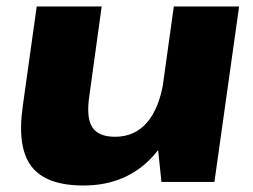

<svg xmlns="http://www.w3.org/2000/svg" viewBox="-20 -560 780 591"><path d="M255 -265Q245 -198 264 -168.5Q283 -139 334 -139Q395 -139 433 -183.5Q471 -228 484 -313L563 -400L553 -328Q530 -164 448.5 -76.5Q367 11 237 11Q122 11 77 -47.5Q32 -106 50 -233L93 -540H293ZM640 0H477L461 -152L515 -540H716Z"/></svg>

Font: Pathway Extreme 28pt ExtraBold
Style: Italic
Weight: 800
Italic angle: -8°
Designer: Eduardo Rodriguez Tunni
Foundry: Eduardo Rodriguez Tunni
Version: Version 1.001;gftools[0.9.26]